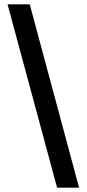

<svg xmlns="http://www.w3.org/2000/svg" viewBox="-20 -765 402 891"><path d="M245 106 15 -745H118L347 106Z"/></svg>

Font: 42dot Sans Light SemiBold
Style: Regular
Weight: 600
Version: Version 1.000